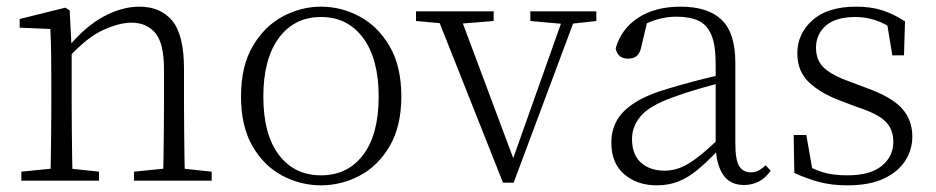

<svg xmlns="http://www.w3.org/2000/svg" viewBox="-20 -542 2808 576"><path d="M44 0V-27L154 -38H174L277 -27V0ZM131 0Q132 -24 132.5 -64.5Q133 -105 133.5 -149Q134 -193 134 -226V-281Q134 -333 133.5 -375.5Q133 -418 131 -455L39 -459V-485L176 -519L189 -511L195 -393V-392V-226Q195 -193 195.5 -149Q196 -105 196.5 -64.5Q197 -24 198 0ZM382 0V-27L491 -38H512L615 -27V0ZM469 0Q470 -24 470.5 -64Q471 -104 471.5 -148Q472 -192 472 -226V-334Q472 -412 446 -443Q420 -474 374 -474Q339 -474 290.5 -452.5Q242 -431 184 -368L174 -398H182Q236 -463 291 -492.5Q346 -522 398 -522Q462 -522 497 -479.5Q532 -437 532 -335V-226Q532 -192 532.5 -148Q533 -104 533.5 -64Q534 -24 535 0Z M943 14Q882 14 827 -15Q772 -44 737.5 -103.5Q703 -163 703 -253Q703 -343 738 -403Q773 -463 828 -492.5Q883 -522 943 -522Q1004 -522 1059 -492.5Q1114 -463 1149 -403Q1184 -343 1184 -253Q1184 -163 1149 -103.5Q1114 -44 1059 -15Q1004 14 943 14ZM943 -16Q1023 -16 1069.5 -77.5Q1116 -139 1116 -252Q1116 -365 1069.5 -428Q1023 -491 943 -491Q863 -491 816.5 -428Q770 -365 770 -252Q770 -139 816.5 -77.5Q863 -16 943 -16Z M1489 6 1285 -508H1355L1527 -48H1512L1517 -60L1676 -508H1713L1521 6ZM1228 -479V-508H1461V-479L1350 -470H1327ZM1571 -479V-508H1769V-479L1688 -470H1672Z M1950 14Q1892 14 1853 -19Q1814 -52 1814 -114Q1814 -151 1830.5 -180.5Q1847 -210 1884.5 -234Q1922 -258 1984 -276Q2027 -289 2071.5 -300.5Q2116 -312 2156 -321V-297Q2116 -287 2074.5 -275Q2033 -263 1996 -249Q1929 -225 1902.5 -194Q1876 -163 1876 -125Q1876 -78 1903 -54Q1930 -30 1974 -30Q1999 -30 2022.5 -39.5Q2046 -49 2075.5 -72Q2105 -95 2145 -134L2151 -89H2132Q2100 -55 2072 -32Q2044 -9 2015 2.5Q1986 14 1950 14ZM2212 13Q2170 13 2149.5 -17.5Q2129 -48 2127 -102V-106V-350Q2127 -407 2114 -437.5Q2101 -468 2075 -480Q2049 -492 2009 -492Q1979 -492 1949 -483Q1919 -474 1887 -454L1923 -482L1904 -402Q1900 -382 1890 -374Q1880 -366 1864 -366Q1833 -366 1827 -397Q1844 -456 1895 -489Q1946 -522 2022 -522Q2104 -522 2145 -482.5Q2186 -443 2186 -354V-113Q2186 -61 2198 -43Q2210 -25 2232 -25Q2245 -25 2255 -30Q2265 -35 2277 -46L2292 -30Q2277 -8 2256.5 2.5Q2236 13 2212 13Z M2522 14Q2476 14 2439.5 4.5Q2403 -5 2363 -23L2361 -137H2399L2420 -17L2388 -18V-54Q2415 -36 2446 -26Q2477 -16 2522 -16Q2591 -16 2625.5 -44.5Q2660 -73 2660 -116Q2660 -154 2636.5 -177.5Q2613 -201 2551 -221L2501 -240Q2442 -262 2407 -295Q2372 -328 2372 -382Q2372 -441 2417.5 -481.5Q2463 -522 2548 -522Q2592 -522 2625.5 -511.5Q2659 -501 2695 -478L2692 -376H2657L2639 -485L2666 -483V-450Q2635 -472 2606 -481.5Q2577 -491 2547 -491Q2487 -491 2457.5 -465Q2428 -439 2428 -399Q2428 -360 2453 -337.5Q2478 -315 2532 -296L2580 -278Q2655 -251 2686 -216.5Q2717 -182 2717 -132Q2717 -93 2695.5 -59.5Q2674 -26 2631 -6Q2588 14 2522 14Z"/></svg>

Font: Noto Serif KR ExtraLight ExtraLight
Style: Regular
Weight: 250
Version: Version 2.003-H1;hotconv 1.1.1;makeotfexe 2.6.0